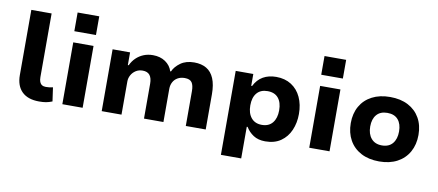

<svg xmlns="http://www.w3.org/2000/svg" viewBox="-78 -1058 3532 1547"><g transform="rotate(10 1688.0 -284.5)"><path d="M266 11Q174 11 125.5 -36.5Q77 -84 77 -172V-705H243V-184Q243 -161 249 -145.5Q255 -130 267.5 -122Q280 -114 299 -114Q315 -114 328 -115.5Q341 -117 357 -121L373 -8Q345 3 322 7Q299 11 266 11Z M448 -596V-749H625V-596ZM455 0V-506H621V0Z M777 0V-506H920V-402H927Q943 -437 969.5 -462.5Q996 -488 1030.5 -502Q1065 -516 1106 -516Q1166 -516 1208 -487.5Q1250 -459 1265 -412H1271Q1289 -453 1333 -484.5Q1377 -516 1444 -516Q1503 -516 1544 -492Q1585 -468 1606.5 -417Q1628 -366 1628 -288V0H1465V-285Q1465 -332 1449 -355.5Q1433 -379 1390 -379Q1357 -379 1332.5 -365Q1308 -351 1295 -326.5Q1282 -302 1282 -271V0H1123V-285Q1123 -332 1104 -355.5Q1085 -379 1046 -379Q1014 -379 990 -363.5Q966 -348 952.5 -323.5Q939 -299 939 -272V0Z M1784 180V-507H1928V-410H1935Q1962 -464 2007.5 -490Q2053 -516 2115 -516Q2187 -516 2239 -482.5Q2291 -449 2318.5 -389.5Q2346 -330 2346 -253Q2346 -180 2320 -120Q2294 -60 2243 -24.5Q2192 11 2116 11Q2058 11 2019 -14.5Q1980 -40 1957 -79H1950V180ZM2066 -115Q2123 -115 2153.5 -152.5Q2184 -190 2184 -254Q2184 -319 2154 -355Q2124 -391 2066 -391Q2009 -391 1978.5 -355Q1948 -319 1948 -254Q1948 -190 1979 -152.5Q2010 -115 2066 -115Z M2468 -596V-749H2645V-596ZM2475 0V-506H2641V0Z M3048 11Q2962 11 2899.5 -22Q2837 -55 2803.5 -115Q2770 -175 2770 -254Q2770 -333 2803.5 -392Q2837 -451 2899.5 -483.5Q2962 -516 3047 -516Q3133 -516 3195 -483.5Q3257 -451 3290.5 -392Q3324 -333 3324 -254Q3324 -175 3290.5 -115Q3257 -55 3195 -22Q3133 11 3048 11ZM3047 -120Q3105 -120 3135 -156.5Q3165 -193 3165 -254Q3165 -316 3135 -351Q3105 -386 3047 -386Q2990 -386 2959.5 -351Q2929 -316 2929 -254Q2929 -193 2960 -156.5Q2991 -120 3047 -120Z"/></g></svg>

Font: Nunito Sans 6pt ExtraBold
Style: Regular
Weight: 800
Version: Version 3.101;gftools[0.9.27]